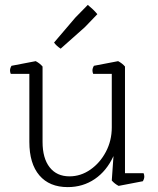

<svg xmlns="http://www.w3.org/2000/svg" viewBox="-20 -755 646 785"><path d="M564 -14 465 5Q448 -4 437 -17L444 -117Q416 -56 367.5 -23Q319 10 257 10Q182 10 141 -38Q100 -86 100 -175V-453H24Q21 -460 21 -467Q21 -476 27 -486L126 -505Q143 -496 154 -483V-175Q154 -108 183 -71Q212 -34 264 -34Q310 -34 349.5 -61.5Q389 -89 413 -134.5Q437 -180 437 -234V-453H361Q358 -460 358 -467Q358 -476 364 -486L463 -505Q480 -496 491 -483V-47H567Q570 -40 570 -33Q570 -24 564 -14ZM327 -644 228 -556Q210 -568 201 -581L288 -683L339 -735Q352 -724 360 -716.5Q368 -709 378 -697Z"/></svg>

Font: Scope One
Style: Regular
Weight: 400
Designer: Dalton Maag Ltd
Foundry: Dalton Maag Ltd
Version: Version 1.001; ttfautohint (v1.4.1) -l 11 -r 50 -G 50 -x 14 